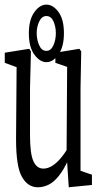

<svg xmlns="http://www.w3.org/2000/svg" viewBox="-27 -793 420 813"><path d="M133.3 0Q89.8 0 64.9 -45.9Q41 -89.8 41 -203.1Q41 -206.5 41 -210L43.5 -526.9L57.6 -503.4L-6.8 -526.9V-569.8L96.7 -586.4L104 -575.2L100.1 -419.9V-220.7Q100.1 -142.6 114.3 -110.8Q128.4 -79.1 156.7 -79.1Q174.3 -79.1 192.1 -89.6Q210 -100.1 227.8 -120.4Q245.6 -140.6 263.2 -170.9L273.4 -119.1H263.2Q244.1 -75.7 222.2 -48.3Q200.2 -21 178 -10.5Q155.8 0 133.3 0ZM264.2 0 254.9 -140.6V-143.6L257.3 -509.8L207.5 -526.9V-569.8L309.1 -586.4L316.9 -575.2L314 -419.9V-69.8L362.3 -53.2V-9.8ZM169.4 -577.6Q188.5 -577.6 199 -600.8Q209.5 -624 209.5 -652.3Q209.5 -679.7 199.5 -702.4Q189.5 -725.1 169.4 -725.1Q150.4 -725.1 139.4 -702.6Q128.4 -680.2 128.4 -652.3Q128.4 -625 138.9 -601.3Q149.4 -577.6 169.4 -577.6ZM169.4 -529.8Q142.1 -529.8 118.7 -561.5Q95.2 -593.3 95.2 -652.3Q95.2 -709 118.2 -741.2Q141.1 -773.4 169.4 -773.4Q197.8 -773.4 220.7 -742.2Q243.7 -710.9 243.7 -652.3Q243.7 -594.7 220.7 -562.3Q197.8 -529.8 169.4 -529.8Z"/></svg>

Font: Scarab Serif
Style: Condensed
Weight: 400
Designer: John Roberts
Foundry: Scarab
Version: 1.0